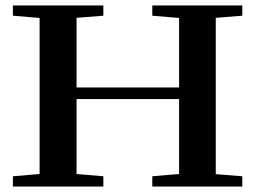

<svg xmlns="http://www.w3.org/2000/svg" viewBox="-20 -683 935 703"><path d="M27.3 0V-37.6L125 -45.9V-617.2L27.3 -625.5V-663.1H358.4V-625.5L260.3 -617.7V-362.8H635.7V-617.2L537.6 -625.5V-663.1H867.2V-625.5L770 -617.7V-45.4L867.2 -37.6V0H537.6V-37.6L635.7 -45.9V-320.3H260.3V-45.9L358.4 -37.6V0Z"/></svg>

Font: Elstob 8pt SemiBold
Style: Regular
Weight: 600
Designer: Peter S. Baker
Version: Version 1.015